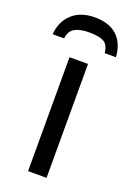

<svg xmlns="http://www.w3.org/2000/svg" viewBox="-169 -794 584 849"><g transform="rotate(20 123.0 -370.0)"><path d="M79 0V-536H166V0ZM272 -606H219Q215 -645 192.5 -657Q170 -669 123 -669Q82 -669 57 -655.5Q32 -642 28 -606H-26Q-21 -667 18.5 -703.5Q58 -740 125 -740Q194 -740 231 -704.5Q268 -669 272 -606Z"/></g></svg>

Font: Noto Sans Display
Style: Regular
Weight: 400
Designer: Monotype Design team
Foundry: Monotype Imaging Inc.
Version: Version 1.000